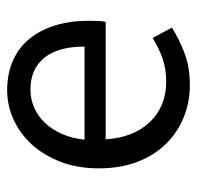

<svg xmlns="http://www.w3.org/2000/svg" viewBox="-27 -511 550 536"><g transform="rotate(-90 248.0 -243.0)"><path d="M279 12Q230 12 187.5 -5.5Q145 -23 113.5 -55.5Q82 -88 64 -135Q46 -182 46 -242Q46 -302 64.5 -349.5Q83 -397 113.5 -430Q144 -463 183 -480.5Q222 -498 264 -498Q310 -498 346.5 -482Q383 -466 407.5 -436Q432 -406 445 -364Q458 -322 458 -270Q458 -257 457.5 -244.5Q457 -232 455 -223H127Q132 -145 175.5 -99.5Q219 -54 289 -54Q324 -54 353.5 -64.5Q383 -75 410 -92L439 -38Q407 -18 368 -3Q329 12 279 12ZM126 -282H386Q386 -356 354.5 -394.5Q323 -433 266 -433Q240 -433 216.5 -423Q193 -413 174 -393.5Q155 -374 142.5 -346Q130 -318 126 -282Z"/></g></svg>

Font: Pinyin1712
Style: Regular
Weight: 400
Version: Version 1